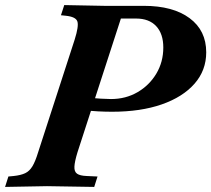

<svg xmlns="http://www.w3.org/2000/svg" viewBox="-61 -733 832 756"><path d="M-41 3 -28 -38 -7 -40Q21 -43 38 -51Q55 -59 66.5 -78Q78 -97 89 -133L233 -577Q250 -631 243.5 -649Q237 -667 198 -671L179 -673L192 -713L349 -710H505Q620 -710 685.5 -661.5Q751 -613 751 -527Q751 -456 705 -403.5Q659 -351 576 -322Q493 -293 380 -293Q353 -293 325 -294.5Q297 -296 274 -299L290 -348Q311 -346 336 -344.5Q361 -343 376 -343Q434 -343 480.5 -370Q527 -397 554.5 -443Q582 -489 582 -546Q582 -600 554 -630Q526 -660 475 -660H415L244 -133Q233 -97 232 -77Q231 -57 242.5 -49Q254 -41 280 -40L323 -38L310 3L124 0Z"/></svg>

Font: Baskervville
Style: Bold Italic
Weight: 700
Italic angle: -18°
Version: Version 1.100